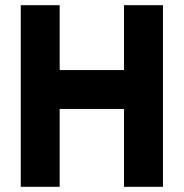

<svg xmlns="http://www.w3.org/2000/svg" viewBox="-20 -720 708 740"><path d="M458 -700H608V0H458V-300H210V0H60V-700H210V-450H458Z"/></svg>

Font: Urbanist Black
Style: Regular
Weight: 900
Designer: Corey Hu
Foundry: Corey Hu
Version: Version 1.330; ttfautohint (v1.8.4.7-5d5b)